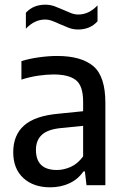

<svg xmlns="http://www.w3.org/2000/svg" viewBox="-20 -791 530 820"><path d="M194.5 9Q122.5 9 79.5 -30.8Q36.5 -70.5 36.5 -141Q36.5 -214 83 -255.2Q129.5 -296.5 231 -305.5L335 -316V-357Q335 -424.5 304.2 -448.8Q273.5 -473 208.5 -473Q179.5 -473 143.2 -467.8Q107 -462.5 71.5 -451V-530Q105 -540.5 146.2 -546.2Q187.5 -552 224 -552Q327 -552 378.5 -508.5Q430 -465 430 -352V0H349.5L342.5 -59H336.5Q312.5 -24.5 275.5 -7.8Q238.5 9 194.5 9ZM133.5 -151Q133.5 -65 223 -65Q251.5 -65 281.2 -77.8Q311 -90.5 335 -123V-253.5L239.5 -244Q184 -238.5 158.8 -215.2Q133.5 -192 133.5 -151ZM313.5 -665Q292 -665 272.8 -672.5Q253.5 -680 235.5 -688Q219.5 -695.5 203.8 -701.5Q188 -707.5 172.5 -707.5Q127.5 -707.5 90.5 -668.5V-736.5Q122 -771 173.5 -771Q195 -771 214.2 -763.8Q233.5 -756.5 251.5 -748.5Q267.5 -741 283.2 -735Q299 -729 314.5 -729Q359.5 -729 396.5 -768V-700Q365 -665 313.5 -665Z"/></svg>

Font: Encode Sans Semi Condensed Medium
Style: Regular
Weight: 500
Width: 4
Designer: Multiple Designers
Foundry: Impallari Type
Version: Version 3.000; ttfautohint (v1.8.3) -l 8 -r 50 -G 200 -x 14 